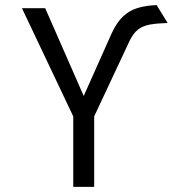

<svg xmlns="http://www.w3.org/2000/svg" viewBox="-20 -732 677 752"><path d="M266.9 0V-276.2L65.9 -700H157L307.9 -356.1L416.6 -599.8Q437 -644.6 462.6 -668.2Q488.1 -691.9 520.6 -701.2Q553.1 -710.6 593.5 -712L636.6 -642Q595.8 -640.8 567.8 -635.9Q539.8 -631 520.7 -616.3Q501.6 -601.6 486.6 -569.9L348.9 -276.2V0Z"/></svg>

Font: Overpass Mono Light
Style: Regular
Weight: 300
Monospace: yes
Designer: Delve Withrington, Dave Bailey
Foundry: Delve Fonts LLC
Version: Version 4.000